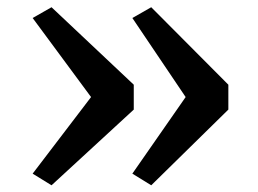

<svg xmlns="http://www.w3.org/2000/svg" viewBox="-20 -574 730 544"><path d="M408.5 -553.5 627 -334V-263.5L408.5 -49L355 -82L506 -299L355 -523ZM126 -553.5 359 -334V-263.5L126 -49L72.5 -82L238 -299L72.5 -523Z"/></svg>

Font: Merriweather SemiBold
Style: Regular
Weight: 600
Version: Version 2.100